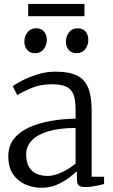

<svg xmlns="http://www.w3.org/2000/svg" viewBox="-20 -918 558 950"><path d="M186.5 11Q142.5 11 105 -5.5Q67.5 -22 44.2 -56.5Q21 -91 21 -145Q21 -197 49.8 -232.2Q78.5 -267.5 126.5 -288.8Q174.5 -310 233.5 -320Q292.5 -330 354 -331V-373.5Q354 -422.5 343.8 -450Q333.5 -477.5 307.8 -489.2Q282 -501 235.5 -501Q177.5 -501 133.5 -481.5Q89.5 -462 65 -448L43.5 -491Q53 -500 85.2 -517.2Q117.5 -534.5 162.5 -549Q207.5 -563.5 255 -563.5Q321 -563.5 360.2 -544.5Q399.5 -525.5 416.5 -483.2Q433.5 -441 433.5 -371.5V-43.5H495V-7.5Q484 -4.5 468.2 -1Q452.5 2.5 435.2 5Q418 7.5 403 7.5Q381.5 7.5 371 0.8Q360.5 -6 360.5 -34.5V-70.5Q348.5 -59.5 323.2 -40Q298 -20.5 263.2 -4.8Q228.5 11 186.5 11ZM216 -47.5Q247 -47.5 285.5 -65.2Q324 -83 354 -108.5V-285Q272 -284.5 217.8 -268Q163.5 -251.5 136.5 -222.2Q109.5 -193 109.5 -155Q109.5 -115.5 123.5 -91.8Q137.5 -68 161.8 -57.8Q186 -47.5 216 -47.5ZM152 -655Q127.5 -655 114 -671.5Q100.5 -688 100.5 -712.5Q100.5 -737 115.5 -757.5Q130.5 -778 159 -778H160Q185 -778 198.2 -761.5Q211.5 -745 211.5 -720.5Q211.5 -696 196.8 -675.5Q182 -655 153 -655ZM357.5 -655Q333 -655 319.5 -671.5Q306 -688 306 -712.5Q306 -737 321 -757.5Q336 -778 364.5 -778H365.5Q390.5 -778 403.8 -761.5Q417 -745 417 -720.5Q417 -696 402.2 -675.5Q387.5 -655 358.5 -655ZM398 -898.5V-838H119.5V-898.5Z"/></svg>

Font: Merriweather 24pt Light
Style: Regular
Weight: 300
Designer: Eben Sorkin
Foundry: Eben Sorkin
Version: Version 2.100